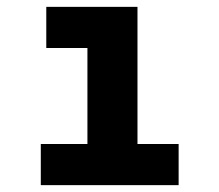

<svg xmlns="http://www.w3.org/2000/svg" viewBox="-20 -540 640 560"><path d="M99 0V-120H235V-400H115V-520H381V-120H501V0Z"/></svg>

Font: Iosevka Heavy Extended
Style: Regular
Weight: 900
Width: 7
Monospace: yes
Designer: Belleve Invis
Foundry: Belleve Invis
Version: Version 32.5.0; ttfautohint (v1.8.4)